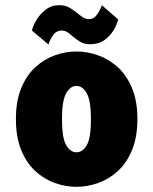

<svg xmlns="http://www.w3.org/2000/svg" viewBox="-20 -711 590 742"><path d="M275.5 11Q233.5 11 192 -3.8Q150.5 -18.5 116.5 -49.8Q82.5 -81 62 -131Q41.5 -181 41.5 -251Q41.5 -321 62 -370.5Q82.5 -420 116.5 -451.2Q150.5 -482.5 192 -497.2Q233.5 -512 275.5 -512Q317.5 -512 359.2 -497.2Q401 -482.5 435.2 -451.2Q469.5 -420 490.2 -370.5Q511 -321 511 -251Q511 -181 490.2 -131Q469.5 -81 435.2 -49.8Q401 -18.5 359.2 -3.8Q317.5 11 275.5 11ZM275.5 -122.5Q299.5 -122.5 315.5 -150.2Q331.5 -178 331.5 -251Q331.5 -321 315.5 -350Q299.5 -379 275.5 -379Q251.5 -379 235.5 -350.2Q219.5 -321.5 219.5 -251Q219.5 -178.5 235.5 -150.5Q251.5 -122.5 275.5 -122.5ZM329 -540Q305 -540 289 -550Q273 -560 260.5 -571Q250.5 -580 240.5 -586.5Q230.5 -593 219 -593Q197 -593 184.2 -573.8Q171.5 -554.5 167.5 -539L103.5 -593Q106.5 -609 119.8 -632Q133 -655 155.8 -673Q178.5 -691 209 -691Q232.5 -691 249 -681.2Q265.5 -671.5 279 -660Q290.5 -650.5 300.8 -643.8Q311 -637 323.5 -637Q343.5 -637 356.2 -656.2Q369 -675.5 373.5 -691L436.5 -636Q433 -618.5 420 -596Q407 -573.5 384.5 -556.8Q362 -540 329 -540Z"/></svg>

Font: Trispace SemiCondensed ExtraBold
Style: Regular
Weight: 800
Width: 4
Designer: Tyler Finck
Foundry: Etcetera Type Company
Version: Version 1.210; ttfautohint (v1.8.3)